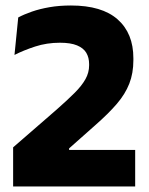

<svg xmlns="http://www.w3.org/2000/svg" viewBox="-20 -672 537 692"><path d="M27.3 0V-140.9L183.8 -276.8Q223.3 -311.5 249.2 -337.5Q275.1 -363.4 288.1 -386.9Q301.2 -410.4 301.2 -436.5V-441.1Q301.2 -464.5 291 -481.7Q280.8 -498.8 257.7 -508.4Q234.6 -518 196 -518Q148.7 -518 106.6 -504.3Q64.5 -490.5 32.2 -474L45.7 -609.1Q66.9 -620.4 95.2 -630.2Q123.4 -640 158.6 -646.1Q193.8 -652.2 235.6 -652.2Q347.4 -652.2 404 -602.1Q460.7 -552 460.7 -462V-455Q460.7 -407.9 446 -370.5Q431.4 -333 401.1 -297.7Q370.8 -262.4 323.7 -221.1L229.1 -137.2V-108.4L161.9 -131.7H467.2V0Z"/></svg>

Font: Anek Tamil Medium
Style: Regular
Weight: 500
Designer: Aadarsh Rajan (Tamil), Yesha Goshar (Latin)
Foundry: Ek Type
Version: Version 1.003